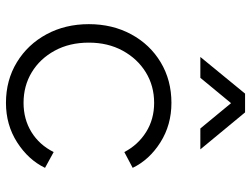

<svg xmlns="http://www.w3.org/2000/svg" viewBox="-119 -711 842 644"><g transform="rotate(90 302.0 -389.0)"><path d="M325 12Q249 12 189 -24.5Q129 -61 95 -124Q61 -187 61 -266Q61 -345 95 -408Q129 -471 189 -507Q249 -543 325 -543Q399 -543 457.5 -506Q516 -469 543 -413L490 -385Q466 -431 423 -458Q380 -485 325 -485Q268 -485 222.5 -457Q177 -429 150 -379.5Q123 -330 123 -266Q123 -201 150 -151.5Q177 -102 222.5 -74.5Q268 -47 325 -47Q380 -47 423 -73.5Q466 -100 490 -148L543 -119Q516 -63 457.5 -25.5Q399 12 325 12ZM171 -640 294 -790H357L481 -640H411L326 -743L241 -640Z"/></g></svg>

Font: Plus Jakarta Sans Light
Style: Regular
Weight: 300
Designer: Gumpita Rahayu
Foundry: Tokotype
Version: Version 2.006; ttfautohint (v1.8.4.7-5d5b)